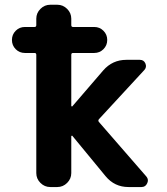

<svg xmlns="http://www.w3.org/2000/svg" viewBox="-20 -793 689 793"><path d="M83 -574.2Q60.5 -574.2 44.9 -589.8Q29.3 -605.5 29.3 -627.9Q29.3 -650.4 44.9 -666Q60.5 -681.6 83 -681.6H123Q129.9 -681.6 129.9 -689.5V-715.8Q129.9 -739.3 147 -756.3Q164.1 -773.4 187.5 -773.4H216.8Q240.2 -773.4 257.3 -756.3Q274.4 -739.3 274.4 -715.8V-689.5Q274.4 -681.6 281.2 -681.6H369.1Q391.6 -681.6 407.2 -666Q422.9 -650.4 422.9 -627.9Q422.9 -605.5 407.2 -589.8Q391.6 -574.2 369.1 -574.2H281.2Q274.4 -574.2 274.4 -566.4V-355.5Q274.4 -354.5 276.4 -353.5Q278.3 -352.5 279.3 -354.5L406.2 -502Q444.3 -545.9 502 -545.9H557.6Q574.2 -545.9 580.6 -530.8Q586.9 -515.6 576.2 -503.9L388.7 -300.8Q383.8 -294.9 388.7 -289.1L584 -64.5Q590.8 -56.6 590.8 -47.9Q590.8 -42 587.9 -36.1Q581.1 -20.5 564.5 -20.5H510.7Q453.1 -20.5 416 -65.4L279.3 -231.4Q278.3 -233.4 276.4 -232.4Q274.4 -231.4 274.4 -230.5V-78.1Q274.4 -54.7 257.3 -37.6Q240.2 -20.5 216.8 -20.5H187.5Q164.1 -20.5 147 -37.6Q129.9 -54.7 129.9 -78.1V-566.4Q129.9 -574.2 123 -574.2Z"/></svg>

Font: Gen Jyuu Gothic P Bold
Style: Bold
Weight: 700
Designer: [Source Han Sans]
Ryoko NISHIZUKA  (kana & ideographs); Paul D. Hunt (Latin, Greek & Cyrillic); Wenlong ZHANG  (bopomofo
Version: Version 1.002.20150607